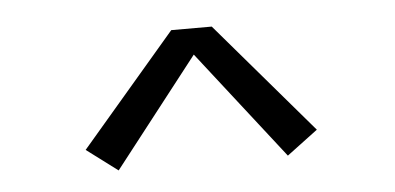

<svg xmlns="http://www.w3.org/2000/svg" viewBox="-30 -744 661 321"><g transform="rotate(-5 300.0 -584.0)"><path d="M158 -471 106 -510 266 -697H334L494 -510L442 -471L300 -653Z"/></g></svg>

Font: Iosevka Curly Light Extended
Style: Regular
Weight: 300
Width: 7
Monospace: yes
Designer: Belleve Invis
Foundry: Belleve Invis
Version: Version 11.1.0; ttfautohint (v1.8.3)